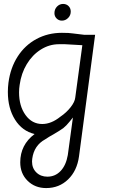

<svg xmlns="http://www.w3.org/2000/svg" viewBox="-20 -678 584 977"><path d="M83 148Q83 59 156 4Q93 -11 56.5 -69Q20 -127 20 -210Q20 -233 23 -257Q33 -333 70 -390.5Q107 -448 165.5 -479.5Q224 -511 295 -511Q333 -511 350 -508L408 -501H464L382 118Q372 191 326.5 235Q281 279 215 279Q158 279 120.5 242Q83 205 83 148ZM287 -84Q318 -105 339.5 -132.5Q361 -160 363 -182L399 -448L311 -453H280Q231 -453 188 -426Q145 -399 116.5 -352Q88 -305 80 -246Q77 -227 77 -208Q77 -138 110 -92.5Q143 -47 195 -47Q241 -47 287 -84ZM325 111 351 -80Q349 -78 334.5 -59.5Q320 -41 302 -26Q287 -15 253 5Q229 18 210 31Q153 62 144 130Q143 135 143 144Q143 178 165 199.5Q187 221 221 221Q261 221 288.5 192Q316 163 325 111ZM257 -611Q257 -631 270 -644.5Q283 -658 301 -658Q318 -658 329 -647Q340 -636 340 -619Q340 -600 326.5 -586.5Q313 -573 295 -573Q279 -573 268 -584Q257 -595 257 -611Z"/></svg>

Font: Bellota
Style: Italic
Weight: 400
Italic angle: -7.5°
Designer: Kemie Guaida
Foundry: Kemie Guaida
Version: Version 4.001